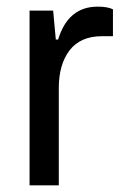

<svg xmlns="http://www.w3.org/2000/svg" viewBox="-20 -558 372 578"><path d="M69 0V-526H140L148 -439H155Q185 -538 274 -538Q304 -538 320 -530V-449H287Q222 -449 189.5 -406.5Q157 -364 157 -293V0Z"/></svg>

Font: Archivo
Style: Regular
Weight: 400
Designer: Hector Gatti
Foundry: Omnibus-Type
Version: Version 2.001